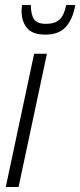

<svg xmlns="http://www.w3.org/2000/svg" viewBox="-20 -745 320 765"><path d="M3 0 116 -531H167L54 0ZM161 -607Q109 -607 87.5 -633.5Q66 -660 66 -700Q66 -715 68 -725H103Q103 -687 115.5 -668.5Q128 -650 163 -650Q198 -650 216.5 -666.5Q235 -683 244 -725H280Q270 -668 242 -637.5Q214 -607 161 -607Z"/></svg>

Font: Noto Sans ExtraCondensed Light
Style: Italic
Weight: 300
Width: 2
Italic angle: -12°
Designer: Monotype Design Team
Foundry: Monotype Imaging Inc.
Version: Version 2.013; ttfautohint (v1.8.4.7-5d5b)